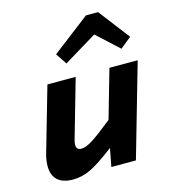

<svg xmlns="http://www.w3.org/2000/svg" viewBox="-114 -849 841 951"><g transform="rotate(-15 307.0 -373.5)"><path d="M468 0H342L360 -93Q281 -33 236 -11Q191 11 144 11Q92 11 65 -13.5Q38 -38 38 -85Q38 -101 40.5 -117Q43 -133 48 -150L142 -477H287L201 -177Q199 -170 198 -164Q197 -158 197 -152Q197 -139 203.5 -132.5Q210 -126 223 -126Q246 -126 281.5 -148.5Q317 -171 389 -229L460 -477H605ZM260 -553 222 -610 415 -758H477L599 -599L542 -553L430 -656Z"/></g></svg>

Font: Intel One Mono
Style: Bold Italic
Weight: 700
Italic angle: -16°
Monospace: yes
Designer: Fred Shallcrass
Foundry: Frere-Jones Type LLC
Version: Version 1.400;hotconv 1.1.0;makeotfexe 2.6.0;FJTRelease1.4